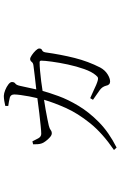

<svg xmlns="http://www.w3.org/2000/svg" viewBox="174 -766 651 1040"><g transform="rotate(-90 500.0 -246.5)"><path d="M554.2 -462.9 535.2 -376Q575.7 -380.4 609.9 -384.5Q644 -388.7 663.1 -391.1Q678.2 -392.6 684.3 -400.9Q690.4 -409.2 700.2 -409.2Q707.5 -409.2 721.2 -399.9Q734.9 -390.6 745.8 -379.2Q756.8 -367.7 756.8 -359.9Q756.8 -348.1 747.6 -344.5Q738.3 -340.8 735.8 -326.2Q724.1 -242.2 705.6 -168.5Q687 -94.7 653.8 -29.8Q639.6 -3.9 617.4 10Q595.2 23.9 578.1 23.9Q559.1 23.9 555.2 2Q549.8 -19 531 -32.5Q512.2 -45.9 479 -68.8L487.8 -84Q512.2 -73.7 537.1 -61.8Q562 -49.8 574.2 -45.9Q588.9 -40.5 596.2 -41.5Q603.5 -42.5 611.8 -53.2Q630.9 -75.2 645.5 -116.7Q660.2 -158.2 670.2 -205.1Q680.2 -252 685.5 -291.5Q690.9 -331.1 690.9 -349.1Q690.9 -357.9 682.1 -357.9Q663.1 -357.9 635.7 -355.5Q608.4 -353 579.3 -349.4Q550.3 -345.7 526.9 -341.8Q517.6 -306.6 499 -255.6Q480.5 -204.6 446.5 -147.7Q412.6 -90.8 357.7 -36.6Q302.7 17.6 220.2 59.1L207 44.9Q298.3 -17.6 352.3 -84.7Q406.2 -151.9 434.8 -216.1Q463.4 -280.3 479 -334Q454.6 -330.6 425.8 -325.4Q397 -320.3 373 -315.4Q349.1 -310.5 338.9 -308.1Q321.8 -303.7 314.9 -297.9Q308.1 -292 296.9 -292Q287.6 -292 276.1 -302Q264.6 -312 255.4 -324.5Q246.1 -336.9 243.2 -345.2Q239.3 -355.5 238.5 -368.2Q237.8 -380.9 237.8 -393.1L253.9 -397Q261.7 -380.4 270.5 -364.7Q279.3 -349.1 294.9 -349.1Q307.6 -349.1 337.2 -352.1Q366.7 -355 406.2 -359.6Q445.8 -364.3 487.8 -370.1Q492.7 -389.6 497.3 -414.3Q502 -439 504.9 -461.2Q507.8 -483.4 507.8 -495.1Q507.8 -513.7 492.2 -519Q482.4 -522 469 -524.2Q455.6 -526.4 445.8 -527.8V-543.9Q457 -546.9 472.9 -549.3Q488.8 -551.8 500 -551.8Q514.2 -551.3 531.7 -544.2Q549.3 -537.1 562.3 -527.1Q575.2 -517.1 575.2 -507.8Q575.2 -495.1 566.9 -489.5Q558.6 -483.9 554.2 -462.9Z"/></g></svg>

Font: Source Han Serif CN ExtraLight
Style: Regular
Weight: 250
Designer: Ryoko NISHIZUKA  (kana & ideographs); Frank Grießhammer (Latin, Greek & Cyrillic); Wenlong ZHANG  (bopomofo); Sandoll Co
Foundry: Adobe Systems Incorporated
Version: Version 1.001;PS 1.001;hotconv 16.6.54;makeotf.lib2.5.65590